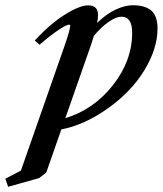

<svg xmlns="http://www.w3.org/2000/svg" viewBox="-111 -472 617 728"><path d="M-80.1 236.3 -90.8 205.6 -31.7 174.8 133.3 -296.9Q155.3 -360.8 155.3 -374.5Q155.3 -378.4 150.4 -378.4Q145 -378.4 132.1 -371.6Q119.1 -364.7 94 -346.7Q68.8 -328.6 38.6 -302.2L21 -318.4Q78.1 -380.9 134.5 -416.3Q190.9 -451.7 223.1 -451.7Q260.7 -451.7 260.7 -415Q260.7 -401.9 257.3 -385.3Q292.5 -419.4 327.9 -435.8Q363.3 -452.1 392.6 -452.1Q439.5 -452.1 462.9 -431.6Q486.3 -411.1 486.3 -364.3Q486.3 -288.1 436.8 -206.3Q387.2 -124.5 297.9 -61Q208 2.4 121.6 18.6L64.5 182.1L37.6 203.1ZM233.9 -301.3 136.7 -23.9Q244.6 -56.6 317.4 -149.4Q390.1 -242.2 390.1 -347.7Q390.1 -408.7 349.6 -408.7Q329.6 -408.7 301.5 -389.4Q273.4 -370.1 245.1 -336.4Q244.6 -335 233.9 -301.3Z"/></svg>

Font: Elstob 10pt SemiBold
Style: Italic
Weight: 600
Italic angle: -20°
Designer: Peter S. Baker
Version: Version 1.015